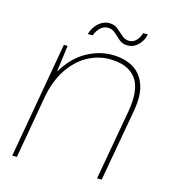

<svg xmlns="http://www.w3.org/2000/svg" viewBox="-98 -716 713 796"><g transform="rotate(15 258.5 -317.5)"><path d="M27 0 115 -499H131L116 -384Q155 -450 209 -480.5Q263 -511 319 -511Q370 -511 407.5 -490.5Q445 -470 462 -425.5Q479 -381 466 -308L411 0H391L445 -303Q462 -400 427.5 -445.5Q393 -491 315 -491Q264 -491 218.5 -465.5Q173 -440 140 -390Q107 -340 94 -268L47 0ZM199 -568Q207 -597 228 -616Q249 -635 274 -635Q296 -635 311 -622.5Q326 -610 340 -597.5Q354 -585 371 -585Q388 -585 400.5 -597Q413 -609 420 -631H440Q435 -604 415.5 -584.5Q396 -565 370 -565Q348 -565 333.5 -577.5Q319 -590 305.5 -602.5Q292 -615 273 -615Q256 -615 242.5 -603Q229 -591 220 -568Z"/></g></svg>

Font: DM Sans 20pt Thin
Style: Italic
Weight: 250
Italic angle: -10°
Version: Version 4.004;gftools[0.9.30]